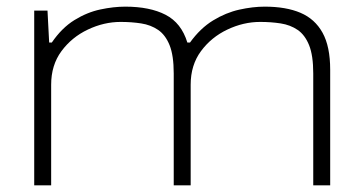

<svg xmlns="http://www.w3.org/2000/svg" viewBox="-20 -558 1089 578"><path d="M83 0V-526H123L128 -430H136Q166 -474 204 -497.5Q242 -521 282 -529.5Q322 -538 357 -538Q431 -538 478.5 -513.5Q526 -489 544 -430H552Q583 -473 621.5 -496.5Q660 -520 700.5 -529Q741 -538 777 -538Q841 -538 884.5 -519.5Q928 -501 951 -459.5Q974 -418 974 -348V0H923V-337Q923 -391 910.5 -422Q898 -453 876 -468Q854 -483 825 -487.5Q796 -492 763 -492Q713 -492 664.5 -469Q616 -446 585 -404Q554 -362 554 -303V0H503V-337Q503 -391 490.5 -422Q478 -453 456 -468Q434 -483 405 -487.5Q376 -492 343 -492Q293 -492 244.5 -469Q196 -446 165 -404Q134 -362 134 -303V0Z"/></svg>

Font: Archivo Expanded Thin
Style: Regular
Weight: 250
Width: 7
Designer: Hector Gatti
Foundry: Omnibus-Type
Version: Version 2.001